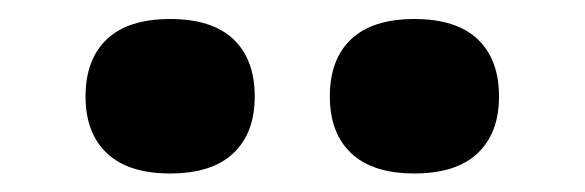

<svg xmlns="http://www.w3.org/2000/svg" viewBox="-20 -811 615 202"><path d="M70 -709.5Q70 -748.5 92.5 -769.8Q115 -791 159 -791Q203 -791 225.5 -769.8Q248 -748.5 248 -709.5Q248 -671 225.5 -649.8Q203 -628.5 159 -628.5Q115 -628.5 92.5 -649.8Q70 -671 70 -709.5ZM327 -709.5Q327 -748.5 349.5 -769.8Q372 -791 416 -791Q460 -791 482.5 -769.8Q505 -748.5 505 -709.5Q505 -671 482.5 -649.8Q460 -628.5 416 -628.5Q372 -628.5 349.5 -649.8Q327 -671 327 -709.5Z"/></svg>

Font: Encode Sans Semi Expanded
Style: Bold
Weight: 700
Width: 6
Designer: Multiple Designers
Foundry: Impallari Type
Version: Version 2.000